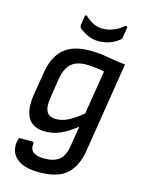

<svg xmlns="http://www.w3.org/2000/svg" viewBox="-129 -751 761 1022"><g transform="rotate(15 251.5 -239.5)"><path d="M284 -499Q338 -499 383.5 -490Q429 -481 483 -476L405 14Q391 107 341.5 152Q292 197 189 197Q101 197 61 159Q21 121 36 57Q38 48 47 48H112Q122 48 121 58Q117 89 136 104Q155 119 198 119Q251 119 279.5 95.5Q308 72 316 16L334 -93Q290 -58 249.5 -39.5Q209 -21 165 -21Q98 -21 70.5 -64.5Q43 -108 56 -195L77 -323Q91 -411 141 -455Q191 -499 284 -499ZM203 -100Q236 -100 269 -116.5Q302 -133 346 -169L385 -411Q361 -416 333 -419Q305 -422 284 -422Q232 -422 202.5 -396.5Q173 -371 162 -309L146 -203Q137 -150 151 -125Q165 -100 203 -100ZM313 -559Q283 -559 255 -571.5Q227 -584 206 -602Q204 -606 202.5 -610Q201 -614 202 -620L209 -665Q210 -673 214 -674.5Q218 -676 223 -671Q246 -650 269 -639.5Q292 -629 318 -629Q347 -629 375.5 -640Q404 -651 430 -673Q435 -677 439.5 -675Q444 -673 443 -666L435 -613Q434 -609 432.5 -605.5Q431 -602 427 -599Q405 -580 375.5 -569.5Q346 -559 313 -559Z"/></g></svg>

Font: Sofia Sans Semi Condensed Medium
Style: Italic
Weight: 500
Italic angle: -9°
Version: Version 4.100